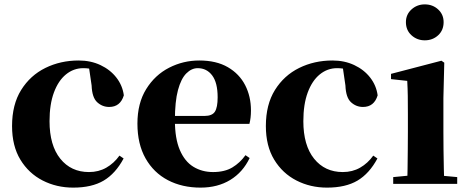

<svg xmlns="http://www.w3.org/2000/svg" viewBox="-20 -839 2135 876"><path d="M314 17Q238 17 174.5 -15.5Q111 -48 73 -110.5Q35 -173 35 -264Q35 -362 76.5 -428.5Q118 -495 187 -529Q256 -563 339 -563Q394 -563 438.5 -542Q483 -521 511 -485Q539 -449 545 -404Q529 -351 478 -351Q447 -351 423.5 -372.5Q400 -394 398 -449L384 -545L461 -499Q433 -514 409.5 -521Q386 -528 360 -528Q316 -528 281 -499.5Q246 -471 226 -417Q206 -363 206 -286Q206 -176 255 -115Q304 -54 386 -54Q430 -54 465 -74Q500 -94 525 -129L544 -116Q507 -47 453 -15Q399 17 314 17Z M895 17Q811 17 746 -17Q681 -51 644 -116.5Q607 -182 607 -275Q607 -368 647 -432.5Q687 -497 751.5 -530Q816 -563 889 -563Q967 -563 1019.5 -532.5Q1072 -502 1098.5 -450.5Q1125 -399 1125 -335Q1125 -301 1118 -274H676V-310H913Q948 -310 960.5 -329.5Q973 -349 973 -395Q973 -462 948 -495Q923 -528 882 -528Q854 -528 830 -504Q806 -480 792 -428Q778 -376 778 -290Q778 -207 800.5 -154.5Q823 -102 862.5 -78Q902 -54 952 -54Q1005 -54 1040 -75Q1075 -96 1100 -131L1119 -118Q1088 -53 1030.5 -18Q973 17 895 17Z M1472 17Q1396 17 1332.5 -15.5Q1269 -48 1231 -110.5Q1193 -173 1193 -264Q1193 -362 1234.5 -428.5Q1276 -495 1345 -529Q1414 -563 1497 -563Q1552 -563 1596.5 -542Q1641 -521 1669 -485Q1697 -449 1703 -404Q1687 -351 1636 -351Q1605 -351 1581.5 -372.5Q1558 -394 1556 -449L1542 -545L1619 -499Q1591 -514 1567.5 -521Q1544 -528 1518 -528Q1474 -528 1439 -499.5Q1404 -471 1384 -417Q1364 -363 1364 -286Q1364 -176 1413 -115Q1462 -54 1544 -54Q1588 -54 1623 -74Q1658 -94 1683 -129L1702 -116Q1665 -47 1611 -15Q1557 17 1472 17Z M1774 0V-31L1879 -41H1957L2066 -31V0ZM1838 0Q1839 -26 1839.5 -68.5Q1840 -111 1840.5 -157Q1841 -203 1841 -238V-318Q1841 -368 1840.5 -401.5Q1840 -435 1838 -470L1764 -478V-502L1994 -562L2007 -553L2003 -392V-238Q2003 -203 2003.5 -157Q2004 -111 2005 -68.5Q2006 -26 2007 0ZM1918 -655Q1883 -655 1857.5 -678Q1832 -701 1832 -738Q1832 -773 1857.5 -796Q1883 -819 1918 -819Q1954 -819 1979 -796Q2004 -773 2004 -738Q2004 -701 1979 -678Q1954 -655 1918 -655Z"/></svg>

Font: Noto Serif KR ExtraLight Black
Style: Regular
Weight: 900
Version: Version 2.003-H1;hotconv 1.1.1;makeotfexe 2.6.0